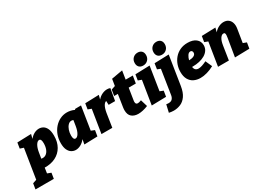

<svg xmlns="http://www.w3.org/2000/svg" viewBox="-98 -1761 4028 2957"><g transform="rotate(-30 1916.0 -282.0)"><path d="M-74 230 -58 130 10 107 93 -415 30 -436 46 -536 294 -544 275 -467Q309 -510 351.5 -532.5Q394 -555 438 -555Q478 -555 512 -534.5Q546 -514 567 -468Q588 -422 588 -344Q588 -232 541.5 -151.5Q495 -71 411.5 -29Q328 13 217 10L203 105L268 130L252 230ZM257 -239 240 -135Q288 -126 322 -149Q356 -172 374 -218Q392 -264 392 -323Q392 -365 382.5 -383.5Q373 -402 354 -402Q323 -402 296 -357.5Q269 -313 257 -239Z M771 15Q731 15 696 -6.5Q661 -28 640 -73Q619 -118 619 -191Q619 -267 643 -333Q667 -399 710.5 -449Q754 -499 812 -527.5Q870 -556 937 -556Q968 -556 1000.5 -549Q1033 -542 1065 -527L1077 -539L1180 -540L1115 -128L1177 -103L1160 0L924 7L940 -79Q904 -33 859.5 -9Q815 15 771 15ZM853 -140Q885 -140 911.5 -185Q938 -230 950 -303L966 -403Q950 -411 933 -411Q899 -411 872 -382Q845 -353 830 -308Q815 -263 815 -214Q815 -140 853 -140Z M1232 0 1298 -413 1237 -436 1253 -536 1499 -544 1480 -471Q1517 -514 1562 -534.5Q1607 -555 1650 -555Q1682 -555 1705 -545L1668 -335H1553L1550 -405Q1525 -399 1508 -375Q1491 -351 1480 -316.5Q1469 -282 1463 -246L1425 0Z M2056 -24Q2010 -5 1965.5 5Q1921 15 1883 15Q1812 15 1767 -22Q1722 -59 1722 -141Q1722 -152 1723 -163.5Q1724 -175 1726 -190L1760 -410H1695L1712 -515L1781 -538L1800 -656L1998 -691L1974 -540H2101L2080 -410H1953L1920 -200Q1919 -196 1918.5 -189.5Q1918 -183 1918 -176Q1918 -131 1956 -131Q1979 -131 2019 -147Z M2123 6 2190 -413 2129 -436 2145 -536 2402 -544 2336 -124 2397 -100 2381 0ZM2318 -592Q2272 -592 2247 -618.5Q2222 -645 2222 -689Q2222 -742 2255.5 -775.5Q2289 -809 2340 -809Q2384 -809 2410 -783.5Q2436 -758 2436 -712Q2436 -660 2403 -626Q2370 -592 2318 -592Z M2295 235 2326 101Q2337 102 2346.5 103.5Q2356 105 2366 105Q2411 105 2433 80.5Q2455 56 2461 17L2528 -414L2471 -436L2486 -536L2742 -544L2661 -30Q2644 76 2601.5 136Q2559 196 2501 220.5Q2443 245 2379 245Q2355 245 2336 242Q2317 239 2295 235ZM2652 -592Q2606 -592 2581 -618.5Q2556 -645 2556 -689Q2556 -742 2589.5 -775.5Q2623 -809 2674 -809Q2718 -809 2744 -783.5Q2770 -758 2770 -712Q2770 -660 2737 -626Q2704 -592 2652 -592Z M2989 15Q2924 15 2873 -10Q2822 -35 2792.5 -87Q2763 -139 2763 -218Q2763 -283 2784 -343.5Q2805 -404 2845.5 -451.5Q2886 -499 2945 -527Q3004 -555 3080 -555Q3174 -555 3227.5 -512.5Q3281 -470 3281 -398Q3281 -348 3255.5 -310.5Q3230 -273 3187 -248Q3144 -223 3088.5 -210.5Q3033 -198 2973 -198Q2965 -198 2958 -198Q2963 -160 2983 -143Q3003 -126 3034 -126Q3063 -126 3099.5 -138Q3136 -150 3179 -171L3231 -54Q3168 -20 3106 -2.5Q3044 15 2989 15ZM3053 -419Q3023 -419 3001.5 -386Q2980 -353 2969 -310Q2973 -310 2980 -310Q3022 -310 3055.5 -327Q3089 -344 3089 -378Q3089 -395 3079.5 -407Q3070 -419 3053 -419Z M3603 6 3656 -315Q3660 -337 3661 -357Q3662 -377 3656.5 -390Q3651 -403 3632 -403Q3601 -403 3574.5 -363.5Q3548 -324 3536 -246L3498 0H3305L3371 -413L3310 -436L3326 -536L3572 -544L3553 -470Q3590 -513 3634.5 -534Q3679 -555 3720 -555Q3772 -555 3805 -529.5Q3838 -504 3851 -460.5Q3864 -417 3855 -362L3817 -126L3879 -103L3862 0Z"/></g></svg>

Font: Bitter Black
Style: Italic
Weight: 900
Italic angle: -9°
Designer: Sol Matas, and Bitter project Authors
Foundry: Sol Matas
Version: Version 2.001